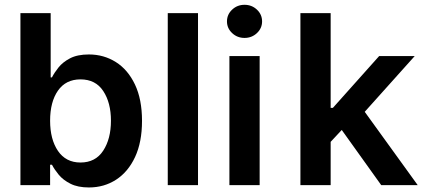

<svg xmlns="http://www.w3.org/2000/svg" viewBox="-20 -783 1793 812"><path d="M356 9.8Q309.1 9.8 278.1 -5.9Q247.1 -21.5 228.5 -43.9Q210 -66.4 199.7 -86.4H191.9V0H66.4V-727.5H194.3V-455.6H199.7Q209.5 -475.1 227.5 -497.8Q245.6 -520.5 276.6 -536.6Q307.6 -552.7 356 -552.7Q418.9 -552.7 470 -520.5Q521 -488.3 550.8 -425.5Q580.6 -362.8 580.6 -272Q580.6 -182.1 551.3 -119.1Q522 -56.2 471.2 -23.2Q420.4 9.8 356 9.8ZM320.3 -95.7Q383.8 -95.7 416.5 -145.8Q449.2 -195.8 449.2 -272.5Q449.2 -348.6 416.7 -397.9Q384.3 -447.3 320.3 -447.3Q258.3 -447.3 225.1 -399.7Q191.9 -352.1 191.9 -272.5Q191.9 -193.4 225.3 -144.5Q258.8 -95.7 320.3 -95.7Z M817.4 -727.5V0H689.5V-727.5Z M950.2 0V-545.9H1078.1V0ZM1014.2 -622.6Q983.4 -622.6 961.7 -643.1Q939.9 -663.6 939.9 -692.4Q939.9 -721.7 961.7 -742.2Q983.4 -762.7 1014.2 -762.7Q1044.9 -762.7 1066.7 -742.2Q1088.4 -721.7 1088.4 -692.4Q1088.4 -663.6 1066.7 -643.1Q1044.9 -622.6 1014.2 -622.6Z M1250.5 0V-727.5H1378.4V-326.7H1387.7L1583.5 -545.9H1733.9L1522.5 -310.1L1746.6 0H1592.3L1425.3 -233.4L1378.4 -183.1V0Z"/></svg>

Font: Inter Semi Bold
Style: Regular
Weight: 600
Designer: Rasmus Andersson
Foundry: rsms
Version: Version 4.000;git-e0f93cc